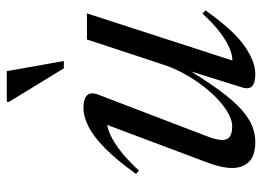

<svg xmlns="http://www.w3.org/2000/svg" viewBox="-121 -623 754 552"><g transform="rotate(-90 256.0 -347.0)"><path d="M280 -25.5 330.5 -187.5H334.5Q298.5 -128.5 269.8 -89.8Q241 -51 216.2 -29.2Q191.5 -7.5 169.2 1.2Q147 10 124 10Q83.5 10 66.2 -8.8Q49 -27.5 49 -56.5Q49 -72 53.2 -90.5Q57.5 -109 65.5 -130L179.5 -433.5L192 -415.5Q179.5 -419 157.8 -412Q136 -405 106.8 -384.2Q77.5 -363.5 41.5 -324.5L32 -333Q71.5 -388 105 -421.2Q138.5 -454.5 167.5 -469.2Q196.5 -484 222 -484Q247.5 -484 258 -473.5Q268.5 -463 259.5 -440.5L139.5 -127Q134.5 -114 132 -103.5Q129.5 -93 129.5 -85Q129.5 -70 139.2 -63.2Q149 -56.5 168.5 -56.5Q190.5 -56.5 216.5 -73.8Q242.5 -91 268.2 -120.2Q294 -149.5 315 -185.5Q336 -221.5 347.5 -258.5L418.5 -474H493.5L353.5 -42L349 -57Q363.5 -53.5 385.5 -61Q407.5 -68.5 435 -88.5Q462.5 -108.5 493 -142L502 -133Q444.5 -52 399.8 -21Q355 10 320 10Q294 10 284.5 1Q275 -8 280 -25.5ZM356.5 -540.5H335.5L239 -698.5L239.5 -704.5H327.5Z"/></g></svg>

Font: Newsreader 48pt
Style: Italic
Weight: 400
Italic angle: -17°
Version: Version 1.003